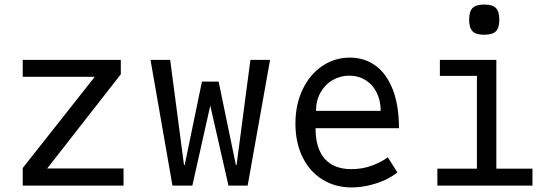

<svg xmlns="http://www.w3.org/2000/svg" viewBox="-20 -812 2440 840"><path d="M79.5 -77 394.5 -476H79.5V-550H508.5V-487L186.5 -75H520.5V0H79.5Z M638.5 -550H724.5L785 -90H788L863.5 -455H936.5L1012 -90H1015L1075.5 -550H1161.5L1063.5 0H979.5L900 -350L821.5 0H734.5Z M1272.5 -271Q1272.5 -354.5 1303.8 -420.2Q1335 -486 1389.5 -523Q1444 -560 1510.5 -560Q1574.5 -560 1623 -524.8Q1671.5 -489.5 1698.5 -420Q1725.5 -350.5 1725.5 -251H1360.5Q1360.5 -162.5 1400.8 -117.2Q1441 -72 1517.5 -72Q1567.5 -72 1610 -88.5Q1652.5 -105 1676.5 -124L1718.5 -58Q1699.5 -41.5 1667.5 -26.2Q1635.5 -11 1596.2 -1.5Q1557 8 1518.5 8Q1446 8 1390 -27Q1334 -62 1303.2 -125.5Q1272.5 -189 1272.5 -271ZM1508.5 -481Q1469 -481 1435.5 -461.8Q1402 -442.5 1382.2 -407.2Q1362.5 -372 1362.5 -327H1645.5Q1645.5 -372.5 1627.8 -407.5Q1610 -442.5 1578.8 -461.8Q1547.5 -481 1508.5 -481Z M1904.5 -550H2151.5V-74H2309.5V0H1893.5V-74H2066.5V-480H1904.5ZM2032.5 -726Q2032.5 -762 2047.5 -777Q2062.5 -792 2098.5 -792Q2134.5 -792 2149.5 -777Q2164.5 -762 2164.5 -726Q2164.5 -690 2149.5 -675Q2134.5 -660 2098.5 -660Q2062.5 -660 2047.5 -675Q2032.5 -690 2032.5 -726Z"/></svg>

Font: JuliaMono
Style: Regular
Weight: 400
Monospace: yes
Designer: cormullion
Foundry: corm
Version: Version 0.055; ttfautohint (v1.8.4)